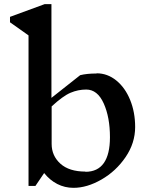

<svg xmlns="http://www.w3.org/2000/svg" viewBox="-20 -893 740 922"><path d="M629 -283Q629 -206 583 -138.5Q537 -71 467.5 -31Q398 9 333 9Q291 9 255 -9.5Q219 -28 192 -62L150 0H117V-723L28 -786V-812L194 -873H227V-423L365 -532Q397 -540 443 -540L444 -541Q496 -541 538.5 -506.5Q581 -472 605 -413Q629 -354 629 -283ZM508 -234Q508 -330 478 -396.5Q448 -463 394 -463Q355 -463 318.5 -447.5Q282 -432 228 -382V-202Q228 -145 270 -107Q312 -69 391 -69L390 -68Q449 -68 478.5 -110Q508 -152 508 -234Z"/></svg>

Font: Inknut Antiqua Light
Style: Regular
Weight: 300
Designer: Claus Eggers Sørensen
Foundry: Claus Eggers Sørensen
Version: Version 1.003; ttfautohint (v1.8.2) -l 8 -r 50 -G 200 -x 14 